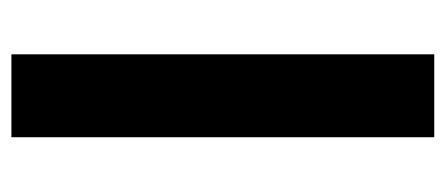

<svg xmlns="http://www.w3.org/2000/svg" viewBox="-248 -552 800 345"><g transform="rotate(90 152.5 -380.0)"><path d="M227.1 0H78.1V-759.8H227.1Z"/></g></svg>

Font: CAA NEO Sans
Style: Bold
Weight: 700
Version: Version 1.10